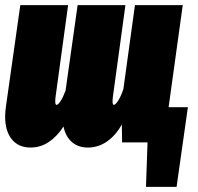

<svg xmlns="http://www.w3.org/2000/svg" viewBox="-20 -554 772 747"><path d="M711 -137 667 173H548L554 0H455L454 -70Q431 -28 397 -4Q363 20 322 20Q284 20 259.5 -1.5Q235 -23 227 -62Q203 -24 170.5 -2Q138 20 99 20Q52 20 26 -12Q0 -44 0 -100Q0 -118 3 -139L59 -534H245L196 -176Q195 -169 195 -159Q195 -146 200 -146Q206 -146 215.5 -160.5Q225 -175 235 -201L282 -534H468L419 -176Q418 -169 418 -159Q418 -146 423 -146Q429 -146 439.5 -162Q450 -178 460 -207L505 -534H691L636 -137Z"/></svg>

Font: Fira Sans Extra Condensed Black
Style: Italic
Weight: 900
Width: 3
Italic angle: -8°
Designer: Carrois Corporate & Edenspiekermann AG
Foundry: Carrois Corporate GbR & Edenspiekermann AG
Version: Version 4.203